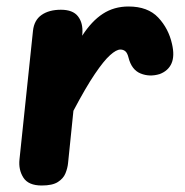

<svg xmlns="http://www.w3.org/2000/svg" viewBox="-20 -571 570 591"><path d="M108.5 0Q67.5 0 52 -24.2Q36.5 -48.5 40 -80.5L81.5 -476Q85 -509 108 -525Q131 -541 167.5 -541Q204.5 -541 220.2 -520.5Q236 -500 233.5 -467L233 -461Q262 -506 296.5 -528.5Q331 -551 375.5 -551Q435 -551 467 -517Q499 -483 509.5 -435.5Q518 -399 508 -376Q498 -353 471.5 -343Q440.5 -333.5 412.8 -344.8Q385 -356 375.5 -394Q372 -408 365.8 -413.2Q359.5 -418.5 350.5 -418.5Q338 -418.5 318.8 -401.2Q299.5 -384 271.8 -343Q244 -302 206 -230L189.5 -69Q188 -53.5 181.5 -37.5Q175 -21.5 158.2 -10.8Q141.5 0 108.5 0Z"/></svg>

Font: Edu SA Hand
Style: Bold
Weight: 700
Designer: Tina and Corey Anderson, Eben Sorkin, Mirko Velimirovic
Foundry: Google for Education
Version: Version 2.000